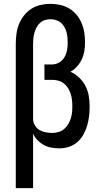

<svg xmlns="http://www.w3.org/2000/svg" viewBox="-20 -763 540 998"><path d="M62 215V-535Q62 -561 65.5 -587Q69 -613 78.5 -637Q88 -661 104.5 -682Q121 -703 142.5 -717Q164 -731 190 -737Q216 -743 242 -743Q267 -743 292.5 -737.5Q318 -732 339.5 -719Q361 -706 377.5 -686.5Q394 -667 404 -643.5Q414 -620 418 -594.5Q422 -569 422 -544Q422 -521 418.5 -498.5Q415 -476 405.5 -455.5Q396 -435 381 -418Q366 -401 346 -390Q371 -379 391.5 -359.5Q412 -340 424.5 -315.5Q437 -291 441.5 -263.5Q446 -236 446 -209Q446 -184 443 -159Q440 -134 433 -110Q426 -86 413.5 -63.5Q401 -41 382 -24.5Q363 -8 339 0Q315 8 290 8Q269 8 248 4.5Q227 1 208.5 -9Q190 -19 175.5 -34Q161 -49 152 -68V215ZM253 -72Q269 -72 285 -77Q301 -82 313.5 -92.5Q326 -103 334.5 -117.5Q343 -132 348 -147.5Q353 -163 354.5 -179.5Q356 -196 356 -213Q356 -229 354 -245Q352 -261 347 -276.5Q342 -292 333 -306Q324 -320 311 -330Q298 -340 282 -344Q266 -348 250 -348H211V-428H250Q270 -428 287.5 -438Q305 -448 315 -465.5Q325 -483 328.5 -502.5Q332 -522 332 -542Q332 -556 330.5 -570.5Q329 -585 325 -598.5Q321 -612 313.5 -624.5Q306 -637 295 -646Q284 -655 270 -659Q256 -663 242 -663Q227 -663 213 -658.5Q199 -654 188 -644Q177 -634 170 -620.5Q163 -607 159 -593Q155 -579 153.5 -564.5Q152 -550 152 -535V-139Q154 -122 163.5 -108Q173 -94 187.5 -86Q202 -78 219 -75Q236 -72 253 -72Z"/></svg>

Font: Iosevka Term Curly Medium
Style: Regular
Weight: 500
Designer: Belleve Invis
Foundry: Belleve Invis
Version: Version 32.3.0